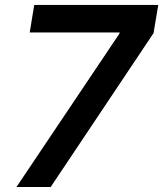

<svg xmlns="http://www.w3.org/2000/svg" viewBox="-20 -747 652 767"><path d="M45.8 0 456.7 -612.2 458.1 -617.2H98.7L116.8 -727.3H612.2L593.4 -614.7L182.5 0Z"/></svg>

Font: Inter UI Semi Bold
Style: Italic
Weight: 600
Italic angle: -9.39999°
Designer: Rasmus Andersson
Foundry: rsms
Version: 3.2;8d6f07862